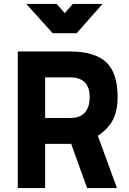

<svg xmlns="http://www.w3.org/2000/svg" viewBox="-20 -950 652 970"><path d="M419.9 0 339.8 -223.1H208V0H69.8V-689.9H334Q458 -689.9 516.1 -636Q574.2 -582 574.2 -460.9Q574.2 -387.7 548.8 -341.6Q523.4 -295.4 474.1 -264.2L570.8 0ZM433.1 -459Q433.1 -559.1 334 -559.1H208V-354H335.9Q385.7 -354 409.4 -382.1Q433.1 -410.2 433.1 -459ZM498 -930.2 367.2 -782.2H246.1L112.8 -930.2H266.1L307.1 -883.8L348.1 -930.2Z"/></svg>

Font: TitilliumText25L
Style: 999 wt
Weight: 900
Designer: Accademia di Belle Arti di Urbino and others
Foundry: Accademia di Belle Arti di Urbino and others.
Version: Version 25.000